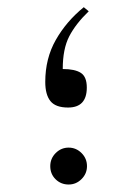

<svg xmlns="http://www.w3.org/2000/svg" viewBox="-20 -506 367 526"><path d="M223.1 -475.1Q187.5 -440.9 169.7 -406.5Q151.9 -372.1 151.9 -316.9Q185.1 -316.9 201.4 -306.4Q217.8 -295.9 217.8 -266.1Q217.8 -211.4 166.5 -211.4Q132.3 -211.4 118.2 -229Q104 -246.6 104 -281.7Q104 -345.7 132.8 -396.5Q161.6 -447.3 209.5 -486.3ZM117.7 -50.8Q117.7 -71.8 132.6 -86.7Q147.5 -101.6 168 -101.6Q188.5 -101.6 203.4 -86.7Q218.3 -71.8 218.3 -50.8Q218.3 -30.3 203.4 -15.4Q188.5 -0.5 168 -0.5Q147 -0.5 132.3 -14.9Q117.7 -29.3 117.7 -50.8Z"/></svg>

Font: Vazir Thin FD-UI
Style: Thin-FD-UI
Weight: 100
Designer: Saber Rastikerdar
Foundry: Saber Rastikerdar
Version: Version 30.1.0